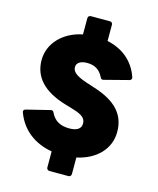

<svg xmlns="http://www.w3.org/2000/svg" viewBox="-138 -945 959 1162"><g transform="rotate(15 341.0 -364.0)"><path d="M285 121H404C415 121 421 113 421 103V0C542 -26 620 -107 620 -213C620 -322 555 -393 415 -437L360 -455C293 -478 271 -499 271 -527C271 -554 297 -570 336 -570C379 -570 414 -555 437 -509C440 -501 445 -496 453 -496C455 -496 457 -496 459 -497L610 -536C619 -538 623 -544 623 -551C623 -553 623 -556 622 -558C589 -653 516 -710 421 -730V-831C421 -842 415 -849 404 -849H285C274 -849 267 -842 267 -831V-730C150 -707 65 -623 65 -516C65 -410 133 -335 274 -293L327 -277C385 -260 407 -241 407 -209C407 -176 381 -159 334 -159C277 -159 240 -180 218 -225C215 -234 209 -238 202 -238C200 -238 198 -238 196 -237L50 -201C42 -199 36 -194 36 -186C36 -184 37 -182 38 -179C75 -79 157 -16 267 3V103C267 113 274 121 285 121Z"/></g></svg>

Font: LINE Seed JP_OTF ExtraBold
Style: Regular
Weight: 800
Designer: LY Corporation & Fontrix & Fontworks
Version: Version 1.013